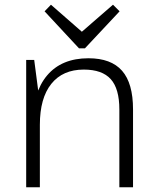

<svg xmlns="http://www.w3.org/2000/svg" viewBox="-20 -794 665 814"><path d="M486 -330Q486 -418 449.5 -458.5Q413 -499 335 -499Q246 -499 197.5 -438.5Q149 -378 149 -265L118 -201V-265Q118 -401 179.5 -474Q241 -547 355 -547Q451 -547 497.5 -494Q544 -441 544 -330V0H486ZM91 -540H125L149 -356V0H91ZM487 -746 340 -589H315L169 -746L196 -774L339 -649H315L459 -774Z"/></svg>

Font: Pathway Extreme 8pt Thin 12pt
Style: Regular
Weight: 100
Version: Version 1.001;gftools[0.9.26]